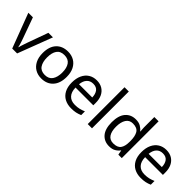

<svg xmlns="http://www.w3.org/2000/svg" viewBox="156 -1776 2803 2803"><g transform="rotate(45 1557.0 -375.0)"><path d="M203 0 0 -536H94L208 -220Q216 -198 225 -171Q234 -144 241 -119.5Q248 -95 251 -78H255Q259 -95 266.5 -120Q274 -145 283.5 -172Q293 -199 300 -220L414 -536H508L304 0Z M1059 -269Q1059 -136 991.5 -63Q924 10 809 10Q738 10 682.5 -22.5Q627 -55 595 -117.5Q563 -180 563 -269Q563 -402 630 -474Q697 -546 812 -546Q885 -546 940.5 -513.5Q996 -481 1027.5 -419.5Q1059 -358 1059 -269ZM654 -269Q654 -174 691.5 -118.5Q729 -63 811 -63Q892 -63 930 -118.5Q968 -174 968 -269Q968 -364 930 -418Q892 -472 810 -472Q728 -472 691 -418Q654 -364 654 -269Z M1405 -546Q1474 -546 1523.5 -516Q1573 -486 1599.5 -431.5Q1626 -377 1626 -304V-251H1259Q1261 -160 1305.5 -112.5Q1350 -65 1430 -65Q1481 -65 1520.5 -74.5Q1560 -84 1602 -102V-25Q1561 -7 1521 1.5Q1481 10 1426 10Q1350 10 1291.5 -21Q1233 -52 1200.5 -113.5Q1168 -175 1168 -264Q1168 -352 1197.5 -415Q1227 -478 1280.5 -512Q1334 -546 1405 -546ZM1404 -474Q1341 -474 1304.5 -433.5Q1268 -393 1261 -321H1534Q1533 -389 1502 -431.5Q1471 -474 1404 -474Z M1850 0H1762V-760H1850Z M2210 10Q2110 10 2050 -59.5Q1990 -129 1990 -267Q1990 -405 2050.5 -475.5Q2111 -546 2211 -546Q2273 -546 2312.5 -523Q2352 -500 2377 -467H2383Q2382 -480 2379.5 -505.5Q2377 -531 2377 -546V-760H2465V0H2394L2381 -72H2377Q2353 -38 2313 -14Q2273 10 2210 10ZM2224 -63Q2309 -63 2343.5 -109.5Q2378 -156 2378 -250V-266Q2378 -366 2345 -419.5Q2312 -473 2223 -473Q2152 -473 2116.5 -416.5Q2081 -360 2081 -265Q2081 -169 2116.5 -116Q2152 -63 2224 -63Z M2842 -546Q2911 -546 2960.5 -516Q3010 -486 3036.5 -431.5Q3063 -377 3063 -304V-251H2696Q2698 -160 2742.5 -112.5Q2787 -65 2867 -65Q2918 -65 2957.5 -74.5Q2997 -84 3039 -102V-25Q2998 -7 2958 1.5Q2918 10 2863 10Q2787 10 2728.5 -21Q2670 -52 2637.5 -113.5Q2605 -175 2605 -264Q2605 -352 2634.5 -415Q2664 -478 2717.5 -512Q2771 -546 2842 -546ZM2841 -474Q2778 -474 2741.5 -433.5Q2705 -393 2698 -321H2971Q2970 -389 2939 -431.5Q2908 -474 2841 -474Z"/></g></svg>

Font: Noto Sans Mandaic
Style: Regular
Weight: 400
Designer: Monotype Design Team
Foundry: Monotype Imaging Inc.
Version: Version 2.002; ttfautohint (v1.8.4.7-5d5b)